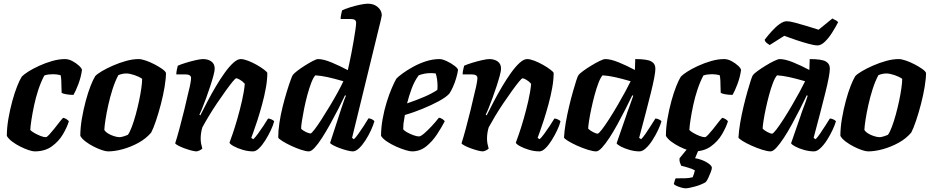

<svg xmlns="http://www.w3.org/2000/svg" viewBox="-20 -820 5049 1040"><path d="M168 0Q156 0 135 -7Q114 -14 90 -26Q66 -38 46 -53Q26 -68 17 -84Q17 -128 25.5 -177Q34 -226 46.5 -272Q59 -318 73 -353Q87 -388 98 -405Q108 -416 133 -432Q158 -448 192 -463.5Q226 -479 262.5 -489.5Q299 -500 332 -500Q352 -500 372.5 -489Q393 -478 408 -464Q423 -450 424 -441Q419 -403 404.5 -364.5Q390 -326 378 -306Q356 -306 338 -309.5Q320 -313 314 -317Q313 -325 313 -344.5Q313 -364 312 -384Q311 -404 308 -413Q286 -418 267 -418Q256 -418 243 -416.5Q230 -415 220 -411Q202 -377 188 -335Q174 -293 165 -250.5Q156 -208 150.5 -172.5Q145 -137 144 -116Q150 -109 165.5 -100Q181 -91 198.5 -84Q216 -77 228 -77Q234 -77 246 -90Q258 -103 272.5 -121Q287 -139 300 -156Q313 -173 322 -182Q332 -180 341 -174Q350 -168 353 -163Q343 -130 320.5 -92Q298 -54 260.5 -27Q223 0 168 0Z M565 0Q553 0 532 -7Q511 -14 487.5 -26Q464 -38 444 -53Q424 -68 415 -84Q415 -128 423.5 -177.5Q432 -227 444.5 -273.5Q457 -320 471 -355.5Q485 -391 496 -408Q506 -419 532 -434.5Q558 -450 592.5 -465Q627 -480 663 -490Q699 -500 731 -500Q746 -500 769.5 -492Q793 -484 817 -471.5Q841 -459 858.5 -446.5Q876 -434 879 -425Q879 -394 871.5 -349Q864 -304 851.5 -256Q839 -208 825 -166.5Q811 -125 799 -102Q771 -69 730 -46.5Q689 -24 645.5 -12Q602 0 565 0ZM629 -77Q635 -77 648.5 -81Q662 -85 673 -90Q683 -104 694 -133Q705 -162 715 -198.5Q725 -235 733 -272.5Q741 -310 745.5 -342Q750 -374 750 -393Q733 -405 707.5 -413.5Q682 -422 664 -422Q643 -422 621 -413Q603 -379 589.5 -336.5Q576 -294 566.5 -251Q557 -208 551.5 -172.5Q546 -137 545 -116Q555 -100 582 -88.5Q609 -77 629 -77Z M1045 0Q1034 0 1015.5 -5Q997 -10 978 -17Q959 -24 945 -31.5Q931 -39 929 -44Q939 -75 952 -123Q965 -171 978 -224Q991 -277 1001 -322Q1008 -349 1011.5 -369Q1015 -389 1015 -397Q1015 -417 984 -417H935Q935 -429 938 -442.5Q941 -456 943 -464Q958 -471 985.5 -479.5Q1013 -488 1039.5 -494Q1066 -500 1079 -500Q1107 -500 1125 -487Q1143 -474 1143 -448Q1143 -436 1136 -410Q1129 -384 1118.5 -352Q1108 -320 1096.5 -288.5Q1085 -257 1075 -232.5Q1065 -208 1060 -199L1065 -195Q1082 -229 1103.5 -270Q1125 -311 1149 -351.5Q1173 -392 1197 -425.5Q1221 -459 1243.5 -479.5Q1266 -500 1284 -500Q1300 -500 1323.5 -491Q1347 -482 1370 -469Q1393 -456 1409.5 -443.5Q1426 -431 1428 -425Q1428 -388 1420 -343.5Q1412 -299 1399.5 -253.5Q1387 -208 1374.5 -169Q1362 -130 1352.5 -104.5Q1343 -79 1341 -73L1352 -66Q1363 -76 1377.5 -96Q1392 -116 1407 -138.5Q1422 -161 1432 -178Q1441 -178 1452 -172.5Q1463 -167 1465 -163Q1460 -142 1447 -114.5Q1434 -87 1417.5 -60.5Q1401 -34 1383.5 -17Q1366 0 1351 0Q1323 0 1294.5 -8.5Q1266 -17 1246 -28Q1226 -39 1223 -47Q1228 -60 1240 -94.5Q1252 -129 1265.5 -176Q1279 -223 1290.5 -273Q1302 -323 1306 -366Q1295 -379 1280.5 -387.5Q1266 -396 1260 -396Q1255 -396 1239.5 -377Q1224 -358 1202 -327.5Q1180 -297 1156 -261.5Q1132 -226 1111 -191Q1090 -156 1076 -130Q1067 -100 1067 -69Q1067 -55 1069.5 -41.5Q1072 -28 1076 -15Q1062 -3 1045 0Z M1653 0Q1637 0 1610 -9Q1583 -18 1555.5 -31Q1528 -44 1508.5 -56.5Q1489 -69 1487 -75Q1487 -111 1493.5 -154.5Q1500 -198 1511 -242Q1522 -286 1533.5 -323.5Q1545 -361 1554 -385.5Q1563 -410 1566 -414Q1572 -422 1590 -436Q1608 -450 1631 -464.5Q1654 -479 1674 -489.5Q1694 -500 1703 -500Q1732 -500 1776.5 -481.5Q1821 -463 1864 -440Q1866 -449 1871.5 -474Q1877 -499 1883.5 -532Q1890 -565 1895.5 -598Q1901 -631 1905 -657.5Q1909 -684 1909 -696Q1909 -708 1901.5 -712.5Q1894 -717 1880 -717H1825Q1825 -729 1828 -742Q1831 -755 1833 -764Q1847 -771 1873.5 -779.5Q1900 -788 1928 -794Q1956 -800 1973 -800Q2006 -800 2027 -781Q2048 -762 2048 -737Q2048 -733 2043 -712Q2038 -691 2033 -671L1887 -73L1897 -66Q1907 -75 1921.5 -95.5Q1936 -116 1951 -139Q1966 -162 1976 -179Q1985 -179 1995.5 -173.5Q2006 -168 2008 -163Q2002 -142 1989.5 -114.5Q1977 -87 1960 -60.5Q1943 -34 1925 -17Q1907 0 1891 0Q1880 0 1860.5 -5Q1841 -10 1820.5 -17.5Q1800 -25 1785 -33Q1770 -41 1768 -46L1829 -233Q1837 -257 1843.5 -275.5Q1850 -294 1854 -301L1849 -304Q1833 -270 1812 -229Q1791 -188 1768.5 -147.5Q1746 -107 1724.5 -73.5Q1703 -40 1684.5 -20Q1666 0 1653 0ZM1662 -97Q1667 -97 1684 -119Q1701 -141 1723 -175.5Q1745 -210 1768.5 -249Q1792 -288 1811 -323Q1830 -358 1840 -380Q1788 -395 1753.5 -402.5Q1719 -410 1688 -412Q1677 -400 1666 -371.5Q1655 -343 1645 -306Q1635 -269 1627.5 -232Q1620 -195 1615.5 -165.5Q1611 -136 1611 -123Q1620 -113 1637 -105Q1654 -97 1662 -97Z M2211 0Q2200 0 2176.5 -7Q2153 -14 2126 -26Q2099 -38 2076.5 -53Q2054 -68 2044 -84Q2044 -128 2052.5 -175.5Q2061 -223 2074.5 -266.5Q2088 -310 2102.5 -343.5Q2117 -377 2127 -394Q2137 -405 2161 -422.5Q2185 -440 2217.5 -458Q2250 -476 2287 -488Q2324 -500 2361 -500Q2376 -500 2399.5 -489Q2423 -478 2441.5 -464Q2460 -450 2461 -441Q2458 -420 2450.5 -395Q2443 -370 2433 -348Q2423 -326 2414 -313Q2396 -293 2356 -271.5Q2316 -250 2267 -230Q2218 -210 2173 -197Q2167 -164 2165.5 -150Q2164 -136 2164 -120Q2169 -112 2185.5 -103Q2202 -94 2220 -87.5Q2238 -81 2249 -81Q2259 -81 2278 -97.5Q2297 -114 2318.5 -137Q2340 -160 2357 -182Q2366 -182 2376.5 -175Q2387 -168 2389 -163Q2372 -130 2347 -92Q2322 -54 2288.5 -27Q2255 0 2211 0ZM2185 -260Q2235 -277 2278 -295.5Q2321 -314 2349 -333Q2350 -344 2350 -354Q2350 -371 2347.5 -389.5Q2345 -408 2340 -422Q2333 -423 2327 -423.5Q2321 -424 2314 -424Q2279 -424 2248 -412Q2225 -381 2210 -340.5Q2195 -300 2185 -260Z M2596 0Q2585 0 2566.5 -5Q2548 -10 2529 -17Q2510 -24 2496 -31.5Q2482 -39 2480 -44Q2490 -75 2503 -123Q2516 -171 2529 -224Q2542 -277 2552 -322Q2559 -349 2562.5 -369Q2566 -389 2566 -397Q2566 -417 2535 -417H2486Q2486 -429 2489 -442.5Q2492 -456 2494 -464Q2509 -471 2536.5 -479.5Q2564 -488 2590.5 -494Q2617 -500 2630 -500Q2658 -500 2676 -487Q2694 -474 2694 -448Q2694 -436 2687 -410Q2680 -384 2669.5 -352Q2659 -320 2647.5 -288.5Q2636 -257 2626 -232.5Q2616 -208 2611 -199L2616 -195Q2633 -229 2654.5 -270Q2676 -311 2700 -351.5Q2724 -392 2748 -425.5Q2772 -459 2794.5 -479.5Q2817 -500 2835 -500Q2851 -500 2874.5 -491Q2898 -482 2921 -469Q2944 -456 2960.5 -443.5Q2977 -431 2979 -425Q2979 -388 2971 -343.5Q2963 -299 2950.5 -253.5Q2938 -208 2925.5 -169Q2913 -130 2903.5 -104.5Q2894 -79 2892 -73L2903 -66Q2914 -76 2928.5 -96Q2943 -116 2958 -138.5Q2973 -161 2983 -178Q2992 -178 3003 -172.5Q3014 -167 3016 -163Q3011 -142 2998 -114.5Q2985 -87 2968.5 -60.5Q2952 -34 2934.5 -17Q2917 0 2902 0Q2874 0 2845.5 -8.5Q2817 -17 2797 -28Q2777 -39 2774 -47Q2779 -60 2791 -94.5Q2803 -129 2816.5 -176Q2830 -223 2841.5 -273Q2853 -323 2857 -366Q2846 -379 2831.5 -387.5Q2817 -396 2811 -396Q2806 -396 2790.5 -377Q2775 -358 2753 -327.5Q2731 -297 2707 -261.5Q2683 -226 2662 -191Q2641 -156 2627 -130Q2618 -100 2618 -69Q2618 -55 2620.5 -41.5Q2623 -28 2627 -15Q2613 -3 2596 0Z M3209 0Q3192 0 3163.5 -9Q3135 -18 3106 -31Q3077 -44 3057 -56.5Q3037 -69 3035 -75Q3037 -112 3044.5 -155.5Q3052 -199 3062.5 -243Q3073 -287 3083.5 -324Q3094 -361 3102 -385.5Q3110 -410 3114 -414Q3119 -421 3138 -435Q3157 -449 3181.5 -464Q3206 -479 3227.5 -489.5Q3249 -500 3259 -500Q3288 -500 3332 -482Q3376 -464 3419 -441L3421 -500Q3485 -500 3507.5 -487.5Q3530 -475 3530 -448Q3530 -416 3506 -319Q3482 -222 3442 -73L3453 -66Q3463 -76 3477 -96Q3491 -116 3505 -138.5Q3519 -161 3530 -178Q3539 -178 3549.5 -173Q3560 -168 3563 -163Q3557 -142 3544 -114.5Q3531 -87 3514 -60.5Q3497 -34 3478.5 -17Q3460 0 3444 0Q3418 0 3390 -8Q3362 -16 3342.5 -26.5Q3323 -37 3320 -44L3370 -188Q3379 -216 3388 -239Q3397 -262 3410 -301L3405 -304Q3389 -270 3368 -229Q3347 -188 3325 -147.5Q3303 -107 3281 -73.5Q3259 -40 3240.5 -20Q3222 0 3209 0ZM3217 -96Q3223 -96 3240 -118Q3257 -140 3279.5 -175Q3302 -210 3325 -249.5Q3348 -289 3367 -324Q3386 -359 3396 -380Q3344 -395 3309.5 -402.5Q3275 -410 3244 -412Q3233 -400 3222 -371.5Q3211 -343 3201 -306Q3191 -269 3183 -231.5Q3175 -194 3170.5 -164.5Q3166 -135 3166 -123Q3176 -113 3192.5 -104.5Q3209 -96 3217 -96Z M3738 0Q3726 0 3705 -7Q3684 -14 3660 -26Q3636 -38 3616 -53Q3596 -68 3587 -84Q3587 -128 3595.5 -177Q3604 -226 3616.5 -272Q3629 -318 3643 -353Q3657 -388 3668 -405Q3678 -416 3703 -432Q3728 -448 3762 -463.5Q3796 -479 3832.5 -489.5Q3869 -500 3902 -500Q3922 -500 3942.5 -489Q3963 -478 3978 -464Q3993 -450 3994 -441Q3989 -403 3974.5 -364.5Q3960 -326 3948 -306Q3926 -306 3908 -309.5Q3890 -313 3884 -317Q3883 -325 3883 -344.5Q3883 -364 3882 -384Q3881 -404 3878 -413Q3856 -418 3837 -418Q3826 -418 3813 -416.5Q3800 -415 3790 -411Q3772 -377 3758 -335Q3744 -293 3735 -250.5Q3726 -208 3720.5 -172.5Q3715 -137 3714 -116Q3720 -109 3735.5 -100Q3751 -91 3768.5 -84Q3786 -77 3798 -77Q3804 -77 3816 -90Q3828 -103 3842.5 -121Q3857 -139 3870 -156Q3883 -173 3892 -182Q3902 -180 3911 -174Q3920 -168 3923 -163Q3913 -130 3890.5 -92Q3868 -54 3830.5 -27Q3793 0 3738 0ZM3694 200Q3684 200 3670 196Q3656 192 3644 186.5Q3632 181 3630 176Q3633 165 3635 158Q3637 151 3640 146Q3671 146 3692 145.5Q3713 145 3732 140Q3735 133 3738.5 122.5Q3742 112 3744 103Q3733 96 3709 88.5Q3685 81 3670 78Q3667 72 3663 60.5Q3659 49 3661 37Q3674 20 3693 -2Q3712 -24 3724 -37H3776L3745 37Q3781 43 3808.5 59.5Q3836 76 3836 89Q3836 96 3830 112Q3824 128 3816.5 144Q3809 160 3802 167Q3776 182 3742 191Q3708 200 3694 200Z M4154 0Q4137 0 4108.5 -9Q4080 -18 4051 -31Q4022 -44 4002 -56.5Q3982 -69 3980 -75Q3982 -112 3989.5 -155.5Q3997 -199 4007.5 -243Q4018 -287 4028.5 -324Q4039 -361 4047 -385.5Q4055 -410 4059 -414Q4064 -421 4083 -435Q4102 -449 4126.5 -464Q4151 -479 4172.5 -489.5Q4194 -500 4204 -500Q4233 -500 4277 -482Q4321 -464 4364 -441L4366 -500Q4430 -500 4452.5 -487.5Q4475 -475 4475 -448Q4475 -416 4451 -319Q4427 -222 4387 -73L4398 -66Q4408 -76 4422 -96Q4436 -116 4450 -138.5Q4464 -161 4475 -178Q4484 -178 4494.5 -173Q4505 -168 4508 -163Q4502 -142 4489 -114.5Q4476 -87 4459 -60.5Q4442 -34 4423.5 -17Q4405 0 4389 0Q4363 0 4335 -8Q4307 -16 4287.5 -26.5Q4268 -37 4265 -44L4315 -188Q4324 -216 4333 -239Q4342 -262 4355 -301L4350 -304Q4334 -270 4313 -229Q4292 -188 4270 -147.5Q4248 -107 4226 -73.5Q4204 -40 4185.5 -20Q4167 0 4154 0ZM4162 -96Q4168 -96 4185 -118Q4202 -140 4224.5 -175Q4247 -210 4270 -249.5Q4293 -289 4312 -324Q4331 -359 4341 -380Q4289 -395 4254.5 -402.5Q4220 -410 4189 -412Q4178 -400 4167 -371.5Q4156 -343 4146 -306Q4136 -269 4128 -231.5Q4120 -194 4115.5 -164.5Q4111 -135 4111 -123Q4121 -113 4137.5 -104.5Q4154 -96 4162 -96ZM4408 -574Q4392 -574 4360.5 -582.5Q4329 -591 4293 -603Q4257 -615 4228 -626L4149 -576Q4143 -580 4133.5 -587Q4124 -594 4122 -605Q4139 -627 4160 -650.5Q4181 -674 4202.5 -689.5Q4224 -705 4242 -705Q4257 -705 4287 -697Q4317 -689 4352 -678.5Q4387 -668 4414 -659L4489 -720Q4494 -716 4503.5 -712Q4513 -708 4520 -700Q4505 -671 4486.5 -642Q4468 -613 4447.5 -593.5Q4427 -574 4408 -574Z M4682 0Q4670 0 4649 -7Q4628 -14 4604.5 -26Q4581 -38 4561 -53Q4541 -68 4532 -84Q4532 -128 4540.5 -177.5Q4549 -227 4561.5 -273.5Q4574 -320 4588 -355.5Q4602 -391 4613 -408Q4623 -419 4649 -434.5Q4675 -450 4709.5 -465Q4744 -480 4780 -490Q4816 -500 4848 -500Q4863 -500 4886.5 -492Q4910 -484 4934 -471.5Q4958 -459 4975.5 -446.5Q4993 -434 4996 -425Q4996 -394 4988.5 -349Q4981 -304 4968.5 -256Q4956 -208 4942 -166.5Q4928 -125 4916 -102Q4888 -69 4847 -46.5Q4806 -24 4762.5 -12Q4719 0 4682 0ZM4746 -77Q4752 -77 4765.5 -81Q4779 -85 4790 -90Q4800 -104 4811 -133Q4822 -162 4832 -198.5Q4842 -235 4850 -272.5Q4858 -310 4862.5 -342Q4867 -374 4867 -393Q4850 -405 4824.5 -413.5Q4799 -422 4781 -422Q4760 -422 4738 -413Q4720 -379 4706.5 -336.5Q4693 -294 4683.5 -251Q4674 -208 4668.5 -172.5Q4663 -137 4662 -116Q4672 -100 4699 -88.5Q4726 -77 4746 -77Z"/></svg>

Font: Texturina ExtraBold
Style: Italic
Weight: 800
Italic angle: -11°
Designer: Guillermo Torres Carreño
Foundry: Omnibus-Type
Version: Version 1.002; ttfautohint (v1.8.3)